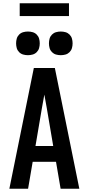

<svg xmlns="http://www.w3.org/2000/svg" viewBox="-20 -1149 540 1169"><path d="M37 0 186 -735H314L463 0H349L321 -164H179L151 0ZM304 -260 265 -490Q261 -511 257.5 -531.5Q254 -552 250 -573Q246 -552 242.5 -531.5Q239 -511 235 -490L196 -260ZM350 -813Q335 -813 321 -817Q307 -821 296.5 -831.5Q286 -842 282 -856Q278 -870 278 -885Q278 -900 282 -914Q286 -928 296.5 -938.5Q307 -949 321 -953Q335 -957 350 -957Q365 -957 379 -953Q393 -949 403.5 -938.5Q414 -928 418 -914Q422 -900 422 -885Q422 -870 418 -856Q414 -842 403.5 -831.5Q393 -821 379 -817Q365 -813 350 -813ZM150 -813Q135 -813 121 -817Q107 -821 96.5 -831.5Q86 -842 82 -856Q78 -870 78 -885Q78 -900 82 -914Q86 -928 96.5 -938.5Q107 -949 121 -953Q135 -957 150 -957Q165 -957 179 -953Q193 -949 203.5 -938.5Q214 -928 218 -914Q222 -900 222 -885Q222 -870 218 -856Q214 -842 203.5 -831.5Q193 -821 179 -817Q165 -813 150 -813ZM100 -1051V-1129H400V-1051Z"/></svg>

Font: Iosevka Fixed
Style: Bold
Weight: 700
Monospace: yes
Designer: Belleve Invis
Foundry: Belleve Invis
Version: Version 32.3.0